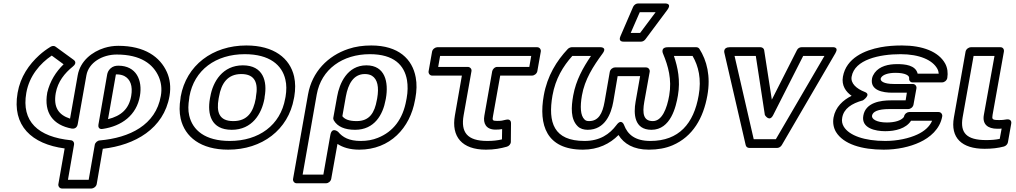

<svg xmlns="http://www.w3.org/2000/svg" viewBox="-20 -824 5832 1102"><path d="M650 -511C788 -511 859 -456 891 -384C904 -354 911 -316 903 -273C874 -107 725 -33 552 -18C539 -17 526 -5 524 7L489 208H370L405 6C407 -7 399 -18 387 -19C198 -38 102 -127 131 -291C148 -388 210 -460 277 -505L345 -455C301 -412 267 -359 251 -292V-291C231 -177 284 -106 392 -86C399 -85 421 -84 426 -111L476 -392C489 -464 566 -511 650 -511ZM953 -273C962 -326 955 -372 938 -410C899 -497 811 -561 659 -561C632 -561 605 -557 579 -549C509 -527 441 -475 426 -392L382 -143C315 -165 286 -209 300 -290C312 -356 351 -404 398 -442C426 -464 405 -479 402 -481L299 -556C293 -561 281 -562 271 -556C248 -542 226 -526 205 -507C147 -454 97 -384 81 -291C48 -102 162 3 351 28L315 233C313 244 321 258 336 258H505C516 258 532 248 535 233L570 30C755 9 920 -85 953 -273ZM659 -447C644 -447 628 -444 614 -431C602 -420 597 -407 595 -396L545 -109C543 -99 545 -80 569 -84C679 -100 764 -163 783 -273C799 -364 762 -447 659 -447ZM651 -397C669 -397 682 -393 693 -388C728 -370 743 -331 733 -273C720 -199 676 -159 600 -140L645 -396L646 -397Z M1385 -513C1527 -513 1599 -451 1618 -367C1625 -338 1625 -305 1619 -269L1617 -259C1590 -105 1465 -15 1299 -15C1157 -15 1085 -77 1066 -161C1059 -190 1060 -223 1066 -259L1067 -269C1094 -423 1219 -513 1385 -513ZM1667 -259 1669 -269C1676 -311 1676 -349 1668 -385C1644 -490 1552 -563 1394 -563C1200 -563 1049 -449 1017 -269L1016 -259C1009 -217 1009 -179 1017 -143C1041 -38 1132 35 1290 35C1484 35 1635 -79 1667 -259ZM1499 -269C1515 -357 1491 -449 1374 -449C1258 -449 1202 -356 1187 -269L1185 -259C1169 -169 1191 -79 1310 -79C1427 -79 1482 -170 1498 -259ZM1449 -269 1448 -259C1434 -181 1400 -129 1319 -129C1237 -129 1221 -181 1235 -259L1237 -269C1250 -345 1286 -399 1365 -399C1445 -399 1463 -346 1449 -269Z M2103 -513C2241 -513 2301 -450 2316 -364C2321 -333 2321 -298 2314 -260L2312 -250C2293 -141 2237 -68 2149 -33C2120 -21 2087 -15 2051 -15C1983 -15 1947 -36 1921 -67C1921 -67 1885 -99 1876 -49L1836 178H1717L1798 -282C1824 -427 1946 -513 2103 -513ZM2362 -250 2364 -260C2372 -303 2373 -343 2366 -380C2347 -485 2267 -563 2111 -563C2064 -563 2020 -557 1979 -543C1862 -504 1771 -412 1748 -282L1662 203C1660 214 1668 228 1683 228H1852C1863 228 1878 218 1881 203L1917 2C1947 22 1988 35 2042 35C2219 35 2334 -90 2362 -250ZM2083 -449C1973 -449 1928 -345 1915 -270L1893 -148C1892 -143 1894 -137 1896 -133C1917 -97 1959 -79 2018 -79C2130 -79 2178 -167 2193 -250L2195 -260C2211 -352 2191 -449 2083 -449ZM2027 -129C1982 -129 1958 -140 1945 -157L1965 -270C1978 -342 2009 -399 2074 -399C2092 -399 2105 -395 2115 -389C2147 -369 2156 -324 2145 -260L2143 -250C2130 -177 2101 -129 2027 -129Z M2777 -15C2661 -15 2624 -65 2641 -162L2686 -415C2689 -430 2676 -440 2665 -440H2495L2506 -503H3029L3018 -440H2834C2819 -440 2807 -426 2805 -415L2760 -160C2752 -117 2769 -80 2824 -80C2839 -80 2852 -81 2862 -83L2861 -24C2835 -18 2810 -15 2777 -15ZM2769 35C2817 35 2853 28 2889 18C2901 15 2912 3 2912 -10L2913 -117C2913 -138 2896 -140 2885 -137C2864 -132 2858 -130 2833 -130C2806 -130 2805 -134 2810 -160L2851 -390H3034C3045 -390 3061 -400 3064 -415L3084 -528C3086 -539 3078 -553 3063 -553H2490C2479 -553 2463 -543 2460 -528L2440 -415C2438 -404 2446 -390 2461 -390H2631L2591 -162C2569 -39 2632 35 2769 35Z M3713 -15C3624 -15 3582 -53 3562 -106C3562 -106 3548 -147 3518 -106C3479 -54 3423 -15 3335 -15C3158 -15 3124 -121 3151 -276C3168 -372 3212 -444 3265 -503H3372C3326 -435 3286 -364 3270 -276C3258 -209 3254 -140 3296 -99C3310 -85 3331 -79 3353 -79C3453 -79 3488 -172 3500 -240L3525 -387H3654L3628 -240C3616 -172 3619 -79 3719 -79C3830 -79 3860 -212 3871 -276C3886 -363 3870 -438 3848 -503H3955C3989 -445 4007 -370 3990 -276C3962 -115 3877 -15 3713 -15ZM3101 -276C3071 -108 3115 35 3326 35C3413 35 3481 1 3530 -49C3561 1 3616 35 3704 35C3755 35 3800 27 3840 10C3957 -40 4017 -147 4040 -276C4060 -387 4037 -477 3994 -544C3990 -550 3983 -553 3976 -553H3814C3767 -553 3786 -515 3786 -515C3815 -445 3837 -369 3821 -276C3808 -201 3780 -129 3727 -129C3673 -129 3666 -172 3678 -240L3709 -412C3711 -423 3703 -437 3688 -437H3509C3498 -437 3483 -427 3480 -412L3450 -240C3438 -172 3415 -129 3361 -129C3348 -129 3341 -132 3335 -138C3311 -161 3309 -212 3320 -276C3336 -368 3385 -444 3438 -516C3468 -556 3423 -553 3423 -553H3261C3255 -553 3245 -549 3239 -543C3175 -475 3121 -389 3101 -276ZM3652 -754H3743L3654 -635H3600ZM3641 -804C3631 -804 3619 -796 3614 -785L3541 -616C3527 -584 3556 -585 3559 -585H3660C3668 -585 3678 -590 3684 -598L3810 -767C3840 -808 3795 -804 3795 -804Z M4418 -164 4590 -503H4712L4433 -25H4306L4196 -503H4318L4370 -164C4370 -164 4396 -120 4418 -164ZM4410 -252 4366 -536C4365 -545 4356 -553 4345 -553H4168C4127 -553 4138 -519 4138 -519L4260 9C4262 18 4270 25 4280 25H4441C4450 25 4461 19 4467 9L4775 -519C4797 -557 4758 -553 4758 -553H4580C4570 -553 4559 -547 4554 -536Z M5209 -131H5330C5315 -96 5284 -70 5245 -52C5198 -30 5131 -15 5061 -15C4942 -15 4854 -46 4823 -97C4814 -112 4810 -129 4814 -149C4823 -200 4867 -230 4933 -248C4933 -248 4983 -281 4944 -296C4895 -315 4861 -346 4868 -384C4885 -482 5027 -513 5149 -513C5258 -513 5333 -479 5360 -429C5365 -420 5367 -411 5368 -401H5247C5235 -451 5173 -456 5129 -456C5080 -456 5029 -445 5000 -406C4993 -396 4987 -385 4985 -373C4973 -305 5047 -292 5101 -292H5185L5178 -248H5094C5034 -248 4948 -236 4935 -160C4922 -87 5006 -71 5061 -71C5119 -71 5180 -86 5209 -131ZM5085 -198H5194C5205 -198 5220 -208 5223 -223L5240 -317C5242 -328 5234 -342 5219 -342H5110C5051 -342 5032 -359 5035 -373C5035 -375 5036 -377 5039 -381C5048 -394 5075 -406 5120 -406C5176 -406 5200 -390 5198 -376C5196 -365 5203 -351 5218 -351H5388C5399 -351 5414 -361 5417 -376C5422 -406 5418 -435 5405 -459C5367 -528 5275 -563 5157 -563C5113 -563 5073 -560 5035 -553C4943 -536 4837 -491 4818 -384C4809 -333 4835 -297 4868 -274C4819 -250 4775 -210 4764 -149C4759 -119 4764 -91 4778 -67C4821 4 4927 35 5052 35C5129 35 5203 19 5260 -8C5316 -34 5375 -82 5388 -156C5390 -167 5382 -181 5367 -181H5198C5187 -181 5172 -171 5169 -156C5169 -154 5167 -151 5164 -148C5150 -133 5118 -121 5070 -121C5011 -121 4982 -141 4985 -160C4989 -183 5018 -198 5085 -198Z M5640 -20C5527 -20 5490 -62 5505 -150L5568 -503H5688L5627 -165C5617 -111 5649 -85 5704 -85C5712 -85 5723 -85 5729 -86L5718 -27C5694 -22 5671 -20 5640 -20ZM5631 30C5673 30 5708 26 5742 17C5753 14 5763 4 5765 -7L5784 -114C5788 -136 5770 -140 5760 -139L5738 -136C5731 -135 5723 -135 5713 -135C5674 -135 5673 -140 5677 -165L5742 -528C5744 -542 5736 -553 5722 -553H5552C5541 -553 5525 -543 5522 -528L5455 -150C5434 -33 5500 30 5631 30Z"/></svg>

Font: Asimov
Style: XWidOuIt
Weight: 500
Designer: Google
Version: Version 2.000980; 2014